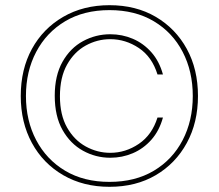

<svg xmlns="http://www.w3.org/2000/svg" viewBox="-20 -722 843 740"><path d="M402 -702Q504 -702 580.5 -657Q657 -612 700 -533.5Q743 -455 743 -352Q743 -250 700 -171Q657 -92 580.5 -47Q504 -2 402 -2Q301 -2 223.5 -47Q146 -92 103 -171Q60 -250 60 -352Q60 -455 103 -533.5Q146 -612 223.5 -657Q301 -702 402 -702ZM402 -683Q303 -683 231 -640Q159 -597 119.5 -522Q80 -447 80 -352Q80 -257 119.5 -182Q159 -107 231 -64Q303 -21 402 -21Q501 -21 573 -64Q645 -107 684 -182Q723 -257 723 -352Q723 -447 684 -522Q645 -597 573 -640Q501 -683 402 -683ZM405 -590Q349 -590 300 -563.5Q251 -537 221 -484Q191 -431 191 -353Q191 -274 221 -221Q251 -168 300 -141Q349 -114 405 -114Q451 -114 492 -131.5Q533 -149 563.5 -183.5Q594 -218 608 -269H587Q566 -202 515 -167.5Q464 -133 405 -133Q355 -133 310.5 -157.5Q266 -182 238.5 -230.5Q211 -279 211 -351Q211 -424 238.5 -473Q266 -522 310.5 -546.5Q355 -571 405 -571Q464 -571 515 -537Q566 -503 587 -435H608Q594 -486 563.5 -520.5Q533 -555 492 -572.5Q451 -590 405 -590Z"/></svg>

Font: Poppins Variable
Style: Regular
Weight: 100
Designer: Jonny Pinhorn
Foundry: Indian Type Foundry
Version: Version 6.000